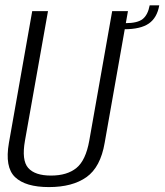

<svg xmlns="http://www.w3.org/2000/svg" viewBox="-20 -718 636 742"><path d="M169 5Q78.5 5 38.2 -33.5Q-2 -72 14.5 -166L104.5 -675H165.5L76.5 -174.5Q63 -98.5 89 -69Q115 -39.5 177 -39.5Q239.5 -39.5 275.5 -69Q311.5 -98.5 325 -174.5L413.5 -675H474.5L384.5 -166Q368.5 -72 314.2 -33.5Q260 5 169 5ZM464.5 -628.5Q511.5 -628.5 531.5 -644.5Q551.5 -660.5 558.5 -697.5H595.5Q587 -649 555 -627Q523 -605 460.5 -605Z"/></svg>

Font: Anybody Light
Style: Italic
Weight: 300
Italic angle: -10°
Designer: Tyler Finck
Foundry: Etcetera Type Company
Version: Version 1.010; ttfautohint (v1.8.3) -l 8 -r 50 -G 200 -x 14 